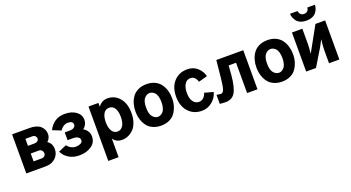

<svg xmlns="http://www.w3.org/2000/svg" viewBox="-64 -1665 4957 2714"><g transform="rotate(-20 2414.5 -308.0)"><path d="M60.5 0V-587.9H324.2Q432.6 -587.9 486.3 -539.1Q540 -490.2 540 -417Q540 -388.7 526.4 -360.4Q512.7 -332 491.2 -314.5Q557.6 -273.4 557.6 -184.6Q557.6 -106.4 500.5 -53.2Q443.4 0 354.5 0ZM215.8 -125H338.9Q363.3 -125 380.9 -140.1Q398.4 -155.3 398.4 -182.6Q398.4 -205.1 382.3 -224.1Q366.2 -243.2 337.9 -243.2H215.8ZM215.8 -358.4H314.5Q341.8 -358.4 360.4 -372.6Q378.9 -386.7 378.9 -412.1Q378.9 -432.6 362.8 -448.2Q346.7 -463.9 317.4 -463.9H215.8Z M601.6 -130.9 723.6 -183.6Q742.2 -154.3 776.9 -134.8Q811.5 -115.2 852.5 -115.2Q887.7 -115.2 919.9 -129.9Q952.1 -144.5 952.1 -176.8Q952.1 -205.1 927.2 -223.6Q902.3 -242.2 847.7 -242.2H769.5V-359.4H847.7Q886.7 -359.4 909.7 -376.5Q932.6 -393.6 932.6 -418.9Q932.6 -472.7 854.5 -472.7Q819.3 -472.7 787.6 -451.7Q755.9 -430.7 738.3 -399.4L610.4 -450.2Q690.4 -605.5 856.4 -605.5Q960.9 -605.5 1026.4 -557.1Q1091.8 -508.8 1091.8 -431.6Q1091.8 -359.4 1030.3 -310.5L1031.2 -309.6Q1065.4 -291 1088.9 -256.3Q1112.3 -221.7 1112.3 -174.8Q1112.3 -85 1038.6 -33.7Q964.8 17.6 854.5 17.6Q764.6 17.6 697.8 -23.9Q630.9 -65.4 601.6 -130.9Z M1363.3 -294.9Q1363.3 -211.9 1393.1 -163.6Q1422.9 -115.2 1476.6 -115.2Q1528.3 -115.2 1559.1 -161.6Q1589.8 -208 1589.8 -294.9Q1589.8 -378.9 1560.1 -425.8Q1530.3 -472.7 1476.6 -472.7Q1420.9 -472.7 1392.1 -423.8Q1363.3 -375 1363.3 -294.9ZM1210 230.5V-587.9H1359.4V-530.3Q1413.1 -605.5 1499 -605.5Q1607.4 -605.5 1678.7 -522.5Q1750 -439.5 1750 -294.9Q1750 -212.9 1726.6 -149.9Q1703.1 -86.9 1665 -51.8Q1627 -16.6 1585 0.5Q1543 17.6 1499 17.6Q1447.3 17.6 1414.1 -2.9Q1380.9 -23.4 1365.2 -48.8V230.5Z M1969.7 -293.9Q1969.7 -197.3 2005.9 -156.2Q2042 -115.2 2085.9 -115.2Q2104.5 -115.2 2122.6 -123.5Q2140.6 -131.8 2159.2 -149.9Q2177.7 -168 2189.5 -205.6Q2201.2 -243.2 2201.2 -293.9Q2201.2 -345.7 2189.9 -382.8Q2178.7 -419.9 2159.7 -438.5Q2140.6 -457 2122.6 -464.8Q2104.5 -472.7 2085.9 -472.7Q2042 -472.7 2005.9 -432.1Q1969.7 -391.6 1969.7 -293.9ZM1809.6 -293.9Q1809.6 -354.5 1825.2 -408.7Q1840.8 -462.9 1872.6 -507.8Q1904.3 -552.7 1959.5 -579.1Q2014.6 -605.5 2085.9 -605.5Q2157.2 -605.5 2211.9 -579.1Q2266.6 -552.7 2298.3 -507.8Q2330.1 -462.9 2345.7 -408.7Q2361.3 -354.5 2361.3 -293.9Q2361.3 -254.9 2354.5 -216.3Q2347.7 -177.7 2328.6 -134.3Q2309.6 -90.8 2280.3 -58.1Q2251 -25.4 2200.7 -3.9Q2150.4 17.6 2085.9 17.6Q2022.5 17.6 1972.7 -2.9Q1922.9 -23.4 1892.6 -55.2Q1862.3 -86.9 1843.3 -129.4Q1824.2 -171.9 1816.9 -211.9Q1809.6 -252 1809.6 -293.9Z M2420.9 -293.9Q2420.9 -438.5 2499 -522Q2577.1 -605.5 2698.2 -605.5Q2792 -605.5 2853.5 -547.9Q2915 -490.2 2929.7 -418.9L2797.9 -382.8Q2788.1 -418.9 2763.7 -445.8Q2739.3 -472.7 2701.2 -472.7Q2642.6 -472.7 2612.3 -421.9Q2582 -371.1 2582 -293.9Q2582 -207 2615.7 -161.1Q2649.4 -115.2 2701.2 -115.2Q2744.1 -115.2 2773.4 -144.5Q2802.7 -173.8 2811.5 -211.9L2943.4 -176.8Q2926.8 -100.6 2858.4 -41.5Q2790 17.6 2698.2 17.6Q2575.2 17.6 2498 -67.4Q2420.9 -152.3 2420.9 -293.9Z M2966.8 -124Q3017.6 -115.2 3029.3 -115.2Q3063.5 -115.2 3079.6 -164.6Q3095.7 -213.9 3107.4 -335L3132.8 -587.9H3538.1V0H3381.8V-456.1H3270.5L3259.8 -316.4Q3244.1 -137.7 3198.7 -60.1Q3153.3 17.6 3050.8 17.6Q3035.2 17.6 2966.8 11.7Z M3789.1 -293.9Q3789.1 -197.3 3825.2 -156.2Q3861.3 -115.2 3905.3 -115.2Q3923.8 -115.2 3941.9 -123.5Q3960 -131.8 3978.5 -149.9Q3997.1 -168 4008.8 -205.6Q4020.5 -243.2 4020.5 -293.9Q4020.5 -345.7 4009.3 -382.8Q3998 -419.9 3979 -438.5Q3960 -457 3941.9 -464.8Q3923.8 -472.7 3905.3 -472.7Q3861.3 -472.7 3825.2 -432.1Q3789.1 -391.6 3789.1 -293.9ZM3628.9 -293.9Q3628.9 -354.5 3644.5 -408.7Q3660.2 -462.9 3691.9 -507.8Q3723.6 -552.7 3778.8 -579.1Q3834 -605.5 3905.3 -605.5Q3976.6 -605.5 4031.2 -579.1Q4085.9 -552.7 4117.7 -507.8Q4149.4 -462.9 4165 -408.7Q4180.7 -354.5 4180.7 -293.9Q4180.7 -254.9 4173.8 -216.3Q4167 -177.7 4147.9 -134.3Q4128.9 -90.8 4099.6 -58.1Q4070.3 -25.4 4020 -3.9Q3969.7 17.6 3905.3 17.6Q3841.8 17.6 3792 -2.9Q3742.2 -23.4 3711.9 -55.2Q3681.6 -86.9 3662.6 -129.4Q3643.6 -171.9 3636.2 -211.9Q3628.9 -252 3628.9 -293.9Z M4270.5 0V-587.9H4426.8V-365.2Q4426.8 -305.7 4417 -217.8H4418.9L4484.4 -335.9L4624 -587.9H4769.5V0H4614.3V-188.5Q4614.3 -268.6 4627 -353.5H4625L4573.2 -255.9L4418 0ZM4335 -845.7H4449.2Q4452.1 -815.4 4470.7 -795.4Q4489.3 -775.4 4522.5 -775.4Q4556.6 -775.4 4574.7 -794.9Q4592.8 -814.5 4596.7 -845.7H4710Q4709 -817.4 4699.7 -789.6Q4690.4 -761.7 4670.4 -734.9Q4650.4 -708 4612.3 -691.4Q4574.2 -674.8 4522.5 -674.8Q4471.7 -674.8 4433.6 -691.4Q4395.5 -708 4375.5 -735.4Q4355.5 -762.7 4345.7 -790Q4335.9 -817.4 4335 -845.7Z"/></g></svg>

Font: Gothic A1 Black
Style: Regular
Weight: 900
Version: Version 2.50